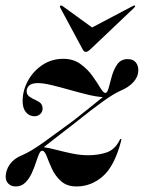

<svg xmlns="http://www.w3.org/2000/svg" viewBox="-24 -663 518 692"><path d="M129 -119.5Q122.5 -121 117 -108.5Q111.5 -96 105.2 -76.5Q99 -57 89.8 -37.5Q80.5 -18 66.8 -4.5Q53 9 32.5 9Q16.5 9 6.5 -0.8Q-3.5 -10.5 -3.5 -26Q-3.5 -49.5 11.5 -70.8Q26.5 -92 55.5 -103.5Q87.5 -117 137.5 -153Q187.5 -189 241.5 -229Q273 -253.5 301.2 -276.5Q329.5 -299.5 346.5 -313Q322 -314.5 289.8 -322.5Q257.5 -330.5 224 -340Q190.5 -349.5 161 -356.5Q131.5 -363.5 112.5 -363.5Q91 -363.5 81.5 -355Q72 -346.5 72 -334Q72 -322 82 -314.8Q92 -307.5 108 -300.5Q120.5 -294.5 125 -287.8Q129.5 -281 129.5 -271.5Q129.5 -259.5 120.8 -251.8Q112 -244 100.5 -244Q82 -244 69.8 -258.2Q57.5 -272.5 57.5 -298.5Q57.5 -336.5 76.5 -371.5Q95.5 -406.5 128.8 -428.8Q162 -451 204.5 -451Q240.5 -451 266.2 -432.2Q292 -413.5 309.2 -389.2Q326.5 -365 337.5 -346.5Q348.5 -328 355.5 -328Q363 -328 367.8 -346.5Q372.5 -365 379.2 -389Q386 -413 399 -431.5Q412 -450 436.5 -450Q455 -450 464.8 -438.8Q474.5 -427.5 474.5 -410.5Q474.5 -387 457.5 -367.8Q440.5 -348.5 410.5 -336Q386 -325.5 344.8 -295.8Q303.5 -266 247 -220.5Q213 -194.5 182 -170.2Q151 -146 133.5 -132.5Q152.5 -130 179 -123Q205.5 -116 235.5 -109.8Q265.5 -103.5 293.5 -103.5Q329 -103.5 359.2 -113.2Q389.5 -123 407 -157.5Q409.5 -163 412 -162.5Q414.5 -162 412.5 -155Q389 -65 347 -28Q305 9 252 9Q217 9 196 -10Q175 -29 163.5 -54Q152 -79 144.8 -98.8Q137.5 -118.5 129 -119.5ZM301.5 -485Q292 -476 285.5 -476Q278.5 -476 274 -485L193 -635.5Q190.5 -640 193.5 -642.5Q196.5 -644.5 201 -641.5L308 -564L455 -641.5Q461 -644.5 462.5 -642.5Q464.5 -640.5 460 -635.5Z"/></svg>

Font: Fraunces 144pt S000 SemiBold
Style: Italic
Weight: 600
Italic angle: -16°
Version: Version 1.000; ttfautohint (v1.8.3)